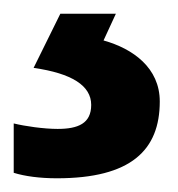

<svg xmlns="http://www.w3.org/2000/svg" viewBox="-26 -20 259 280"><path d="M207 128C207 79 168 51 125 39L143 0H62L23 79C79 87 107 105 107 133C107 160 88 168 58 168C38 168 10 164 -6 160V232C10 237 32 240 57 240C165 240 207 199 207 128Z"/></svg>

Font: Noto Sans Gunjala Gondi Semibold
Style: Regular
Weight: 400
Designer: Ek Type
Foundry: Ek Type
Version: Version 1.004